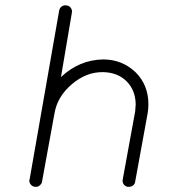

<svg xmlns="http://www.w3.org/2000/svg" viewBox="-20 -719 653 740"><path d="M93 -22Q93 -26 94 -27L208 -678Q210 -689 218.5 -694.5Q227 -700 237 -698Q247 -697 253 -688.5Q259 -680 257 -670L215 -422Q285 -488 377 -490Q451 -490 503 -440Q552 -391 552 -317Q552 -300 549 -282L501 -19Q500 -10 493 -4.5Q486 1 477 1H472Q462 -1 456.5 -9Q451 -17 453 -27L501 -290Q503 -310 503 -317Q502 -372 467.5 -406Q433 -440 377 -441Q313 -442 257 -394.5Q201 -347 190 -282L142 -19V-18Q141 -17 141 -14L140 -13Q139 -12 139 -10Q138 -10 138 -9.5Q138 -9 137 -9L136 -7L134 -5Q133 -4 132 -4L131 -3L129 -1Q128 -1 127 0H125L123 1H120H118H115H113Q105 -1 101 -5Q93 -13 93 -22Z"/></svg>

Font: Quicksand
Style: Italic
Weight: 400
Italic angle: -12°
Designer: Andrew Paglinawan
Foundry: Andrew Paglinawan
Version: 1.002